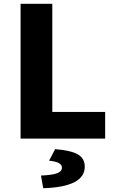

<svg xmlns="http://www.w3.org/2000/svg" viewBox="-20 -734 644 1017"><path d="M89 -714H257V-141H537V0H89ZM308 154Q308 139 292 130Q276 121 240 117L272 56Q358 63 393.5 84.5Q429 106 429 149Q429 256 209 263L197 196Q258 193 283 183.5Q308 174 308 154Z"/></svg>

Font: Nebula Sans Bold
Style: Regular
Weight: 700
Designer: Paul D. Hunt for Adobe (as Source Sans)
Foundry: Nebula Entertainment & Broadcasting LLC
Version: Version 1.010